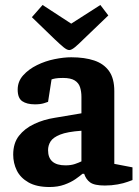

<svg xmlns="http://www.w3.org/2000/svg" viewBox="-20 -739 560 771"><path d="M179 12Q127 12 94.5 -6.5Q62 -25 47.5 -54.5Q33 -84 33 -118Q33 -164 56 -193.5Q79 -223 117 -241Q155 -259 200 -266L307 -284V-350Q307 -371 301.5 -388.5Q296 -406 280 -416Q264 -426 233 -426Q213 -426 202.5 -424Q192 -422 187 -420L173 -330Q171 -329 156.5 -324.5Q142 -320 120 -320Q88 -320 69.5 -332.5Q51 -345 51 -379Q51 -412 73 -436.5Q95 -461 128.5 -477.5Q162 -494 199 -501.5Q236 -509 266 -509Q320 -509 358.5 -496Q397 -483 418 -453.5Q439 -424 439 -373V-81L512 -67V-16Q509 -15 493 -9Q477 -3 452.5 1.5Q428 6 401 6Q359 6 342 -6.5Q325 -19 318 -41H311Q302 -33 283.5 -20Q265 -7 238.5 2.5Q212 12 179 12ZM243 -75Q265 -75 281 -80.5Q297 -86 307 -91V-214Q250 -210 221.5 -198.5Q193 -187 183 -171Q173 -155 173 -136Q173 -75 243 -75ZM258 -538Q249 -538 235 -549.5Q221 -561 199 -582L108 -670L151 -719L266 -644L383 -719L415 -677L316 -582Q295 -561 281 -549.5Q267 -538 258 -538Z"/></svg>

Font: Faustina
Style: Bold
Weight: 700
Designer: Alfonso Garcia
Foundry: http://www.omnibus-type.com
Version: Version 1.200